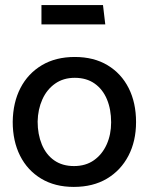

<svg xmlns="http://www.w3.org/2000/svg" viewBox="-20 -722 585 755"><path d="M270 13Q196 13 142 -19.5Q88 -52 59 -109.5Q30 -167 30 -243Q31 -319 60.5 -376Q90 -433 144.5 -465.5Q199 -498 274 -498Q349 -498 403 -465.5Q457 -433 486 -375.5Q515 -318 515 -242Q515 -167 485 -109.5Q455 -52 400.5 -19.5Q346 13 270 13ZM271 -69Q317 -69 349.5 -92Q382 -115 399.5 -154Q417 -193 417 -241Q417 -292 400.5 -331.5Q384 -371 352 -393.5Q320 -416 274 -416Q229 -416 196.5 -393Q164 -370 146.5 -331Q129 -292 128 -244Q128 -194 144.5 -154Q161 -114 193 -91.5Q225 -69 271 -69ZM143 -626H394L385 -702H143Z"/></svg>

Font: Catamaran Medium
Style: Regular
Weight: 500
Designer: Pria Ravichandran
Version: Version 2.000